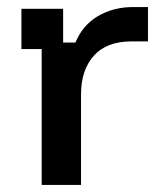

<svg xmlns="http://www.w3.org/2000/svg" viewBox="-20 -525 460 545"><path d="M98.3 0V-385.8H40.8V-500H159.2V-404.2H194.2Q214.2 -453.3 257.9 -479.2Q301.7 -505 358.3 -505H400V-407.5H353.3Q282.5 -407.5 246.2 -366.7Q210 -325.8 210 -257.5V0Z"/></svg>

Font: Funnel Display Medium
Style: Regular
Weight: 500
Designer: NORD ID, Kristian Moeller
Foundry: Dicotype
Version: Version 1.000